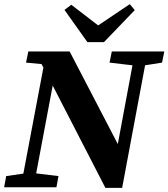

<svg xmlns="http://www.w3.org/2000/svg" viewBox="-29 -906 815 929"><path d="M501 -603 512 -657H766L755 -603L673 -590L562 3H481L226 -492L146 -67L254 -54L244 0H-9L1 -54L84 -66L181 -579L172 -596L97 -603L108 -657H308L541 -209L612 -590ZM316 -883 446 -783 599 -886 623 -857 474 -702H394L283 -858Z"/></svg>

Font: Source Serif Pro
Style: Bold Italic
Weight: 700
Italic angle: -12°
Designer: Frank Grießhammer
Foundry: Adobe Systems Incorporated
Version: Version 3.001;hotconv 1.0.111;makeotfexe 2.5.65597